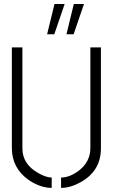

<svg xmlns="http://www.w3.org/2000/svg" viewBox="-20 -916 553 941"><path d="M305.7 -748 341.8 -896.5H391.6L340.8 -748ZM210.9 -748 247.1 -896.5H296.9L246.1 -748ZM38.1 -188.5V-683.6H89.8V-188.5Q89.8 -110.4 169.9 -66.4Q207 -45.9 233.4 -45.9V4.9Q177.7 4.9 120.1 -34.2Q39.1 -91.8 38.1 -188.5ZM279.3 4.9V-45.9Q320.3 -45.9 364.3 -78.1Q421.9 -121.1 422.9 -188.5V-683.6H474.6V-188.5Q474.6 -79.1 376 -23.4Q325.2 4.9 279.3 4.9Z"/></svg>

Font: Post No Bills Jaffna
Style: Regular
Weight: 400
Designer: Kosala Senevirathne, Siva Puranthara, Lasantha Premarathna, Tharique Azeez
Foundry: Mooniak
Version: Version 1.220 ; ttfautohint (v1.6)